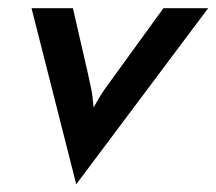

<svg xmlns="http://www.w3.org/2000/svg" viewBox="-20 -437 537 477"><path d="M169.4 20.8 58.3 -416.7H161.1L197.2 -259.7Q202.1 -238.2 206.2 -218.1Q210.4 -197.9 212.5 -170.1Q227.8 -197.9 242 -218.1Q256.2 -238.2 272.2 -259.7L386.1 -416.7H497.2Z"/></svg>

Font: Afacad Medium
Style: Italic
Weight: 500
Italic angle: -14°
Designer: Kristian Moeller
Foundry: Dicotype
Version: Version 1.000; ttfautohint (v1.8.4.7-5d5b)